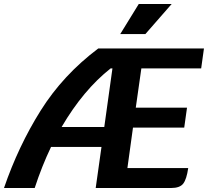

<svg xmlns="http://www.w3.org/2000/svg" viewBox="-62 -943 1052 963"><path d="M647 -600 619 -403H876L862 -303H605L577 -100H882Q874 -44 857 -22Q840 0 796 0H418L447 -206H194Q148 -110 112 0H-42Q30 -210 142 -388.5Q254 -567 431 -700H961L947 -600ZM461 -306 502 -600H493Q356 -492 247 -306ZM634 -923H799L667 -772H541Z"/></svg>

Font: Krub
Style: Bold Italic
Weight: 700
Italic angle: -8°
Designer: Ekaluck Peanpanawate
Foundry: Cadson Demak Co.,Ltd.
Version: Version 1.000; ttfautohint (v1.6)